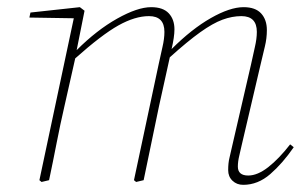

<svg xmlns="http://www.w3.org/2000/svg" viewBox="-20 -503 845 536"><path d="M659 13Q641 13 629 1.5Q617 -10 617 -28Q617 -48 620.5 -62Q624 -76 629 -99L681 -324Q686 -348 691.5 -371.5Q697 -395 697 -414Q697 -458 654 -458Q628 -458 601 -448Q574 -438 539 -413Q504 -388 454 -343Q452 -333 449.5 -322.5Q447 -312 445 -302L424 -207Q413 -155 402.5 -103.5Q392 -52 381 0L360 5L354 0L423 -324Q428 -348 433.5 -371.5Q439 -395 439 -414Q439 -458 396 -458Q357 -458 310.5 -432Q264 -406 190 -340L160 -207Q148 -155 138 -103.5Q128 -52 117 0L96 5L90 0L186 -452L62 -454L65 -468L203 -483L216 -473L194 -363Q250 -419 307 -451Q364 -483 402 -483Q435 -483 451 -466Q467 -449 467 -421Q467 -400 459 -366Q515 -422 568.5 -452.5Q622 -483 660 -483Q693 -483 709 -465.5Q725 -448 725 -419Q725 -396 719.5 -373.5Q714 -351 707 -321L655 -99Q652 -85 648 -68.5Q644 -52 644 -38Q644 -13 673 -13Q699 -13 729 -36.5Q759 -60 790 -100L800 -92Q769 -47 734.5 -17Q700 13 659 13Z"/></svg>

Font: Source Serif Pro ExtraLight
Style: Italic
Weight: 200
Italic angle: -12°
Designer: Frank Grießhammer
Foundry: Adobe Systems Incorporated
Version: Version 3.001;hotconv 1.0.111;makeotfexe 2.5.65597